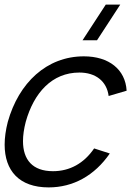

<svg xmlns="http://www.w3.org/2000/svg" viewBox="-24 -800 597 835"><path d="M398 -625 499 -780H436L335 -625ZM187.5 15C294.5 15 387.3 -36.5 453.5 -132.5L385.4 -154.5C341 -89.5 279.4 -55.5 206.4 -55.5C117.8 -55.5 76 -105.1 76 -186.2C76 -211.3 80 -239.4 87.9 -270C123.1 -396 201.8 -484.5 321.3 -484.5C391.8 -484.5 440.3 -447 448.5 -382.5L526.7 -405.5C521.4 -498 449.7 -555 340.7 -555C179.2 -555 57.4 -440 9.9 -270C0.8 -234.6 -3.8 -201.3 -3.8 -170.9C-3.8 -58.4 58.8 15 187.5 15Z"/></svg>

Font: Manrope
Style: RegularItalic
Weight: 400
Italic angle: -15°
Designer: Mikhail Sharanda
Foundry: Mikhail Sharanda
Version: Version 4.502;hotconv 1.0.109;makeotfexe 2.5.65596